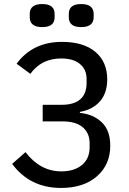

<svg xmlns="http://www.w3.org/2000/svg" viewBox="-20 -917 640 949"><path d="M189 -783Q127 -783 127 -832V-848Q127 -897 189 -897Q250 -897 250 -848V-832Q250 -783 189 -783ZM381 -783Q320 -783 320 -832V-848Q320 -897 381 -897Q443 -897 443 -848V-832Q443 -783 381 -783ZM282 12Q128 12 40 -107L106 -165Q179 -70 283 -70Q347 -70 385 -101.5Q423 -133 423 -189V-208Q423 -259 389 -288Q355 -317 289 -317H191V-399H284Q408 -399 408 -508V-527Q408 -573 375.5 -600.5Q343 -628 282 -628Q185 -628 130 -552L62 -602Q142 -710 286 -710Q393 -710 451.5 -660.5Q510 -611 510 -525Q510 -457 474 -416Q438 -375 375 -364V-359Q442 -352 483.5 -312Q525 -272 525 -197Q525 -103 459 -45.5Q393 12 282 12Z"/></svg>

Font: IBM Plex Mono Text
Style: Regular
Weight: 450
Designer: Mike Abbink, Paul van der Laan, Pieter van Rosmalen
Foundry: Bold Monday
Version: Version 2.000